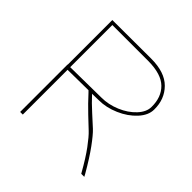

<svg xmlns="http://www.w3.org/2000/svg" viewBox="-178 -874 1031 1031"><g transform="rotate(45 337.5 -358.5)"><path d="M296 -343Q336 -299 378 -259Q420 -219 442 -198.5Q464 -178 498.5 -131.5Q533 -85 574 -12L577 -7H600L592 -22Q547 -100 510 -150.5Q473 -201 450.5 -222Q428 -243 388 -279Q348 -315 314 -352L364 -353Q420 -353 477.5 -378Q535 -403 572.5 -444Q610 -485 610 -528Q611 -607 560 -658.5Q509 -710 405 -710L121 -709H111V-699V-370H110V-350V-20V-10H130V-20V-350L287 -352ZM130 -370V-690H405Q503 -689 547 -645.5Q591 -602 590 -528Q590 -490 556 -453.5Q522 -417 469.5 -395Q417 -373 364 -373Z"/></g></svg>

Font: Nordica Plus
Style: NordicaClassicUltraLight
Weight: 300
Version: Version 1